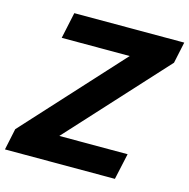

<svg xmlns="http://www.w3.org/2000/svg" viewBox="-113 -845 936 950"><g transform="rotate(15 355.0 -370.0)"><path d="M558.2 0H-5L18.2 -109.8L471.6 -606H123.4L152 -740H715.2L692 -630.8L237.6 -134H587.4Z"/></g></svg>

Font: Be Vietnam Pro Variable Thin
Style: Italic
Weight: 100
Italic angle: -12°
Designer: Lam Bao, Tony Le, Vietanh Nguyen
Foundry: Yellow Type Foundry
Version: Version 1.002